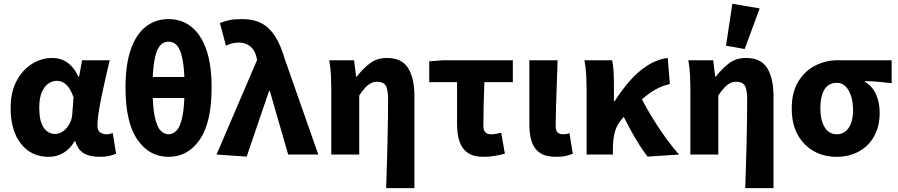

<svg xmlns="http://www.w3.org/2000/svg" viewBox="-20 -813 4722 1010"><path d="M235.3 12Q144.9 12 90.4 -56.6Q35.9 -125.1 35.9 -245.6Q35.9 -328.1 66.9 -386.7Q98 -445.3 148 -476.7Q197.9 -508.1 255.4 -508.1Q283.3 -508.1 308.4 -498.2Q333.5 -488.2 354.8 -466.3Q376.2 -444.4 392.3 -409.2H396L411.7 -496.1H557.1Q547.1 -453.2 535.9 -405Q524.6 -356.8 514.9 -309.3Q505.2 -261.9 498.8 -221.2Q492.5 -180.5 492.5 -152.4Q492.5 -127.6 506.2 -117.1Q519.9 -106.6 540.5 -106.6Q547.9 -106.6 556.1 -108.3Q564.4 -110 573 -113L590.7 -4.6Q577.2 1.7 555.4 6.9Q533.7 12 503.9 12Q452.2 12 420.8 -6.6Q389.3 -25.2 376.2 -70.3H372.6Q323.1 12 235.3 12ZM270.3 -108.3Q292.1 -108.3 312.1 -122.7Q332.2 -137 345.5 -161.4Q358.9 -185.8 360.4 -215.2L366.8 -301.3Q356.6 -330.4 343.4 -349.8Q330.3 -369.1 314.2 -378.5Q298.2 -387.8 278.1 -387.8Q255.4 -387.8 234.4 -373.4Q213.5 -359 200 -328Q186.5 -296.9 186.5 -247.2Q186.5 -175.5 209.5 -141.9Q232.4 -108.3 270.3 -108.3Z M866.7 12Q764.9 12 702.6 -78.6Q640.2 -169.1 640.2 -352.5Q640.2 -474.4 668.7 -554.5Q697.2 -634.6 748 -673.6Q798.8 -712.6 866.7 -712.6Q934.6 -712.6 985.4 -673.2Q1036.2 -633.8 1064.7 -554.1Q1093.2 -474.4 1093.2 -352.5Q1093.2 -169.1 1030.9 -78.6Q968.6 12 866.7 12ZM866.7 -106.6Q890.1 -106.6 909.3 -126.8Q928.5 -147 939.6 -200.4Q950.8 -253.8 950.8 -352.5Q950.8 -427.2 944.3 -474.3Q937.9 -521.4 926.5 -547.6Q915.2 -573.8 899.6 -583.9Q884.1 -593.9 866.7 -593.9Q849.4 -593.9 833.8 -583.9Q818.3 -573.8 806.9 -547.6Q795.6 -521.4 789.1 -474.3Q782.6 -427.2 782.6 -352.5Q782.6 -253.8 793.8 -200.4Q805 -147 824.1 -126.8Q843.3 -106.6 866.7 -106.6ZM719.2 -297.6V-408H1014.2V-297.6Z M1277.6 10.9 1119.1 0 1332.4 -497.6 1329.3 -512.1Q1320.7 -550.2 1295.6 -569.6Q1270.5 -589 1239.4 -589Q1216.5 -589 1200.9 -584.8Q1185.4 -580.6 1168.6 -573L1136.8 -691.6Q1161.2 -701.8 1186.6 -707.2Q1212 -712.6 1256.3 -712.6Q1313.7 -712.6 1355.3 -690.9Q1396.9 -669.2 1426.7 -622.9Q1456.4 -576.6 1477.6 -503.9L1654.4 0H1495.9L1399.4 -334.4H1395.4Z M2011.3 176.7Q2013.1 118.4 2015.2 54.6Q2017.4 -9.2 2018.6 -71.9Q2019.9 -134.5 2020.7 -190.5Q2021.5 -246.5 2021.5 -289.2Q2021.5 -342.8 2008.9 -362.9Q1996.3 -382.9 1963.4 -382.9Q1945.9 -382.9 1930.6 -375Q1915.3 -367.1 1900.6 -351.1Q1885.9 -335.2 1869.7 -310.8V0H1722.7V-343.5Q1722.7 -373.3 1721 -414.3Q1719.2 -455.2 1712.1 -496.1H1842.6L1853.2 -410.1H1856.9Q1889 -452 1926.1 -480Q1963.1 -508.1 2014.8 -508.1Q2094.3 -508.1 2127.1 -454.6Q2159.9 -401 2159.9 -308V176.7Z M2523.2 12Q2471 12 2440.8 -8.9Q2410.5 -29.7 2397.4 -68Q2384.3 -106.3 2384.3 -157.7V-380.8H2238V-490.5L2312.2 -496.1H2677.7V-380.8H2528Q2525.4 -316.7 2524.1 -256.4Q2522.7 -196 2522.7 -151.7Q2522.7 -126.7 2533.6 -116.7Q2544.4 -106.6 2561.5 -106.6Q2574.9 -106.6 2587.6 -108.7Q2600.2 -110.8 2616.6 -114.6L2635.8 -4.6Q2612.3 1.7 2583.9 6.9Q2555.5 12 2523.2 12Z M2906 12Q2851.1 12 2820.6 -8.6Q2790 -29.2 2777.4 -66.9Q2764.7 -104.7 2764.7 -155.2V-496.1H2913.3Q2911.7 -438.1 2909.1 -373.4Q2906.6 -308.7 2904.8 -249.7Q2903.1 -190.7 2903.1 -149.2Q2903.1 -125.5 2913.6 -116Q2924 -106.6 2944.3 -106.6Q2950.5 -106.6 2959.3 -108.1Q2968.2 -109.6 2975.6 -112.6L2993.1 -4.2Q2977.1 2.1 2957.3 7Q2937.6 12 2906 12Z M3065.7 0V-343.5Q3065.7 -373.3 3063.9 -415.1Q3062 -456.8 3054.4 -496.1H3199.7Q3205.6 -472.7 3207.5 -440.7Q3209.4 -408.6 3209.4 -373.6V-280.8H3213.4Q3250.1 -338.3 3292.5 -387Q3335 -435.7 3384.9 -467.9Q3434.7 -500.2 3492.4 -508.1L3503.9 -371Q3464.5 -362.3 3428.6 -342.4Q3392.8 -322.6 3351.7 -285.9Q3310.6 -249.1 3254.2 -189.8Q3227.2 -161.4 3215.7 -123.3Q3204.3 -85.2 3204.1 -29.4V0ZM3386.7 10.9Q3366.9 -14.3 3345.7 -47.2Q3324.4 -80.1 3302.4 -120.1Q3280.3 -160.1 3257.1 -206.7L3350.8 -302.2Q3375.6 -252.5 3409.6 -197Q3443.5 -141.4 3480.7 -89.7Q3518 -38.1 3552.2 0Z M3900.3 176.7Q3902.1 118.4 3904.2 54.6Q3906.4 -9.2 3907.6 -71.9Q3908.9 -134.5 3909.7 -190.5Q3910.5 -246.5 3910.5 -289.2Q3910.5 -342.8 3897.9 -362.9Q3885.3 -382.9 3852.4 -382.9Q3834.9 -382.9 3819.6 -375Q3804.3 -367.1 3789.6 -351.1Q3774.9 -335.2 3758.7 -310.8V0H3611.7V-343.5Q3611.7 -373.3 3610 -414.3Q3608.2 -455.2 3601.1 -496.1H3731.6L3742.2 -410.1H3745.9Q3778 -452 3815.1 -480Q3852.1 -508.1 3903.8 -508.1Q3983.3 -508.1 4016.1 -454.6Q4048.9 -401 4048.9 -308V176.7ZM3897.3 -555.1 3799.1 -572.6 3832.6 -793.2 3976.1 -768.7Z M4380.2 12Q4315.5 12 4262 -17.3Q4208.5 -46.6 4176.7 -103.3Q4144.9 -159.9 4144.9 -242.2Q4144.9 -328.1 4179.6 -384.5Q4214.4 -441 4269.6 -468.6Q4324.9 -496.1 4387.1 -496.1H4670.4V-375.5Q4630.1 -380.1 4599.1 -382.9Q4568.2 -385.6 4529.5 -386.4V-382.4Q4567.3 -361.9 4587.3 -318.8Q4607.4 -275.7 4607.4 -219.2Q4607.4 -147.6 4578.2 -95.9Q4549.1 -44.2 4497.8 -16.1Q4446.5 12 4380.2 12ZM4381.8 -106.6Q4408.4 -106.6 4427.5 -121.7Q4446.5 -136.7 4457 -165.1Q4467.4 -193.5 4467.4 -234Q4467.4 -273.5 4457.4 -306.1Q4447.4 -338.7 4428.5 -358.1Q4409.6 -377.5 4382.2 -377.5Q4355.6 -377.5 4336.3 -363.7Q4317 -349.9 4306.3 -320Q4295.5 -290.2 4295.5 -242.2Q4295.5 -199.3 4306.2 -168.8Q4316.8 -138.4 4336 -122.5Q4355.3 -106.6 4381.8 -106.6Z"/></svg>

Font: Source Sans 3 Variable
Style: Regular
Weight: 200
Designer: Paul D. Hunt
Foundry: Adobe Systems Incorporated
Version: Version 3.026